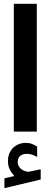

<svg xmlns="http://www.w3.org/2000/svg" viewBox="-20 -697 267 1016"><path d="M55.7 234.4Q41 218.8 31.5 199.5Q22 180.2 22 154.3Q22 135.3 27.3 120.1Q32.7 105 42 93.3Q55.2 76.7 74.7 67.9Q94.2 59.1 114.7 59.1Q135.7 59.1 148.9 64.5Q162.1 69.8 176.3 78.1L176.8 133.3Q162.1 125.5 149.4 121.3Q136.7 117.2 121.6 117.2Q112.8 117.2 103 119.6Q93.3 122.1 85.9 128.9Q73.7 140.1 73.7 160.6Q73.7 175.8 84 189.5Q94.2 203.1 117.7 210Q120.1 210.4 122.6 211.2Q125 211.9 127.4 211.9Q129.9 211.9 131.8 211.9L195.3 198.7V252.9L3.4 298.8V246.6ZM53.2 -676.8H174.8V-0.5H53.2Z"/></svg>

Font: Vazir FD-WOL
Style: Bold-FD-WOL
Weight: 700
Designer: Saber Rastikerdar
Foundry: Saber Rastikerdar
Version: Version 30.1.0